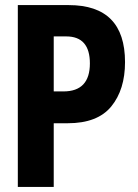

<svg xmlns="http://www.w3.org/2000/svg" viewBox="-20 -734 540 754"><path d="M191 0V-250H246Q363 -250 417 -316Q471 -382 471 -490Q471 -714 250 -714H50V0ZM191 -591H240Q333 -591 333 -485Q333 -375 229 -375H191Z"/></svg>

Font: Noto Sans Mono UI Condensed ExtraBold
Style: Regular
Weight: 800
Width: 3
Designer: Monotype Design team
Foundry: Monotype Imaging Inc.
Version: 1.000